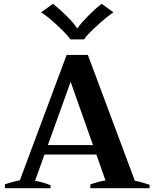

<svg xmlns="http://www.w3.org/2000/svg" viewBox="-20 -994 817 1014"><path d="M197 -929 260 -974Q293 -948 331.5 -910Q370 -872 386 -846H390Q408 -872 446 -910.5Q484 -949 517 -974L579 -929Q545 -906 493 -859Q441 -812 424 -786H352Q334 -812 283 -859.5Q232 -907 197 -929ZM770 -18V0H457V-20Q502 -36 537 -41L489 -178H215L165 -39Q196 -35 247 -16V0H6V-21Q28 -28 50.5 -34Q73 -40 85 -42L332 -704H444L692 -40Q726 -33 770 -18ZM471 -228 353 -562 233 -228Z"/></svg>

Font: Trirong Bold
Style: Regular
Weight: 700
Designer: Katatrad Team
Foundry: CadsonDemak
Version: Version 1.000